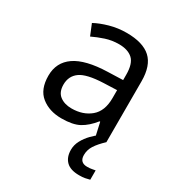

<svg xmlns="http://www.w3.org/2000/svg" viewBox="-181 -661 923 998"><g transform="rotate(30 280.5 -162.5)"><path d="M288 -545Q386 -545 433 -502Q480 -459 480 -365V0H416L399 -76H395Q360 -32 321.5 -11Q283 10 215 10Q142 10 94 -28.5Q46 -67 46 -149Q46 -229 109 -272.5Q172 -316 303 -320L394 -323V-355Q394 -422 365 -448Q336 -474 283 -474Q241 -474 203 -461.5Q165 -449 132 -433L105 -499Q140 -518 188 -531.5Q236 -545 288 -545ZM314 -259Q214 -255 175.5 -227Q137 -199 137 -148Q137 -103 164.5 -82Q192 -61 235 -61Q303 -61 348 -98.5Q393 -136 393 -214V-262ZM412 116Q412 161 457 161Q474 161 485.5 158.5Q497 156 505 155V211Q491 215 477 217.5Q463 220 443 220Q390 220 365 195Q340 170 340 126Q340 97 354.5 70Q369 43 390.5 21Q412 -1 432 -15L480 0Q446 32 429 58.5Q412 85 412 116Z"/></g></svg>

Font: Noto Sans Old Hungarian
Style: Regular
Weight: 400
Designer: Monotype Design Team
Foundry: Monotype Imaging Inc.
Version: Version 2.005; ttfautohint (v1.8.4.7-5d5b)